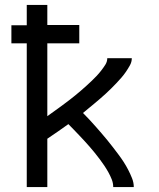

<svg xmlns="http://www.w3.org/2000/svg" viewBox="-20 -755 640 775"><path d="M88 0V-580H26V-653H88V-735H171V-654H300V-580H171V-286Q183 -295 194.5 -303Q206 -311 217.5 -319.5Q229 -328 240.5 -336.5Q252 -345 263 -353.5Q274 -362 285 -371Q296 -380 307 -389.5Q318 -399 328.5 -408.5Q339 -418 349.5 -428Q360 -438 369.5 -448Q379 -458 388 -469.5Q397 -481 405 -493.5Q413 -506 413 -520H512Q512 -505 504.5 -491.5Q497 -478 488.5 -465.5Q480 -453 470 -441.5Q460 -430 450 -419.5Q440 -409 429 -398Q418 -387 407 -377Q396 -367 384.5 -357Q373 -347 361.5 -337.5Q350 -328 338.5 -318.5Q327 -309 315 -299Q328 -286 340.5 -272.5Q353 -259 365 -245.5Q377 -232 389 -218Q401 -204 413 -189.5Q425 -175 436 -160.5Q447 -146 458 -131.5Q469 -117 479 -101.5Q489 -86 497.5 -69.5Q506 -53 513 -35.5Q520 -18 520 0H437Q437 -16 431 -31Q425 -46 417.5 -59.5Q410 -73 401 -86.5Q392 -100 382.5 -112.5Q373 -125 363 -137.5Q353 -150 342.5 -162Q332 -174 321.5 -185.5Q311 -197 300 -208.5Q289 -220 278 -231.5Q267 -243 256 -254Q235 -239 213.5 -224Q192 -209 171 -195V0Z"/></svg>

Font: Zed Sans Extended
Style: Regular
Weight: 400
Width: 7
Designer: Belleve Invis
Foundry: Belleve Invis
Version: Version 1.0.0; ttfautohint (v1.8.4)